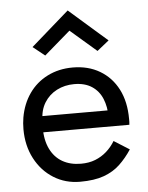

<svg xmlns="http://www.w3.org/2000/svg" viewBox="-52 -753 619 805"><g transform="rotate(-5 257.5 -350.0)"><path d="M96 -210H479L459 -278H96ZM395 -250V-230L479 -210Q480 -216 480 -222Q480 -228 480 -234Q480 -307 453 -359.5Q426 -412 377 -441Q328 -470 263 -470Q204 -470 156.5 -446Q109 -422 79 -379Q49 -336 39 -279Q37 -267 36 -255Q35 -243 35 -230Q35 -161 63.5 -106.5Q92 -52 141.5 -21Q191 10 253 10Q313 10 353 -4.5Q393 -19 421 -45.5Q449 -72 472 -107L407 -148Q392 -123 371 -104.5Q350 -86 323.5 -75.5Q297 -65 263 -65Q218 -65 185 -84Q152 -103 134 -140Q116 -177 116 -230L118 -260Q118 -303 137.5 -334.5Q157 -366 190 -383Q223 -400 263 -400Q308 -400 337.5 -380.5Q367 -361 381 -327Q395 -293 395 -250ZM263 -625 373 -530 423 -570 263 -710 103 -570 153 -530Z"/></g></svg>

Font: Jost* Book
Style: Regular
Weight: 400
Version: Version 3.000